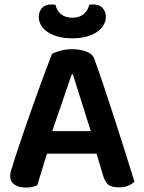

<svg xmlns="http://www.w3.org/2000/svg" viewBox="-20 -837 650 867"><path d="M416 -143H192Q181 -106 168.5 -66Q156 -26 148 0Q138 4 126.5 7Q115 10 98 10Q64 10 45 -3.5Q26 -17 26 -42Q26 -54 29.5 -65.5Q33 -77 38 -92Q46 -120 59.5 -159.5Q73 -199 88.5 -245.5Q104 -292 122 -341.5Q140 -391 156.5 -437.5Q173 -484 188.5 -524.5Q204 -565 215 -594Q228 -601 253.5 -608Q279 -615 305 -615Q340 -615 369 -604.5Q398 -594 406 -571Q426 -516 450 -444.5Q474 -373 498.5 -297Q523 -221 546 -148Q569 -75 587 -17Q577 -6 559.5 1.5Q542 9 518 9Q483 9 468.5 -3.5Q454 -16 446 -43ZM304 -501Q295 -476 284.5 -445Q274 -414 262.5 -380.5Q251 -347 239 -312.5Q227 -278 216 -245H390L309 -501ZM307 -757Q338 -757 357.5 -773Q377 -789 383 -815Q388 -816 391.5 -816.5Q395 -817 400 -817Q429 -817 443.5 -800.5Q458 -784 458 -761Q458 -742 448 -724.5Q438 -707 419 -693.5Q400 -680 372 -672Q344 -664 307 -664Q269 -664 241 -672Q213 -680 193.5 -693.5Q174 -707 164.5 -724.5Q155 -742 155 -761Q155 -784 169.5 -800.5Q184 -817 213 -817Q218 -817 222 -816.5Q226 -816 231 -815Q236 -789 255.5 -773Q275 -757 307 -757Z"/></svg>

Font: Baloo 2 SemiBold
Style: Regular
Weight: 600
Designer: Sarang Kulkarni and Ek Type
Foundry: Ek Type
Version: Version 1.640;hotconv 1.0.111;makeotfexe 2.5.65597; ttfautoh